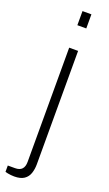

<svg xmlns="http://www.w3.org/2000/svg" viewBox="-189 -757 554 972"><g transform="rotate(20 88.0 -270.5)"><path d="M73 -647V-723H121V-647ZM34 182Q25 182 16 181Q7 180 -1 178.5Q-9 177 -15 175V141H24Q49 141 61 128Q73 115 73 90V-526H121V85Q121 111 113.5 133.5Q106 156 87 169Q68 182 34 182Z"/></g></svg>

Font: Archivo SemiBold Thin
Style: Regular
Weight: 250
Version: Version 2.001